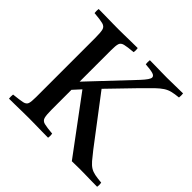

<svg xmlns="http://www.w3.org/2000/svg" viewBox="-171 -882 1063 1063"><g transform="rotate(45 361.0 -350.0)"><path d="M30 1Q28 -14 30 -31Q78 -36 99 -40.5Q120 -45 125 -60Q130 -75 130 -111V-576Q130 -618 125 -636Q120 -654 99 -659.5Q78 -665 30 -669Q28 -684 30 -701Q50 -701 79.5 -700.5Q109 -700 138 -699.5Q167 -699 185 -699Q204 -699 231.5 -699.5Q259 -700 287.5 -700.5Q316 -701 336 -701Q339 -686 336 -669Q290 -665 270 -660Q250 -655 245 -640Q240 -625 240 -589V-342L470 -586Q508 -627 508 -642Q508 -655 490 -660.5Q472 -666 431 -669Q429 -686 431 -701Q448 -701 474 -700.5Q500 -700 526 -699.5Q552 -699 568 -699Q600 -699 628.5 -700Q657 -701 691 -701Q693 -685 691 -669Q660 -666 639.5 -661Q619 -656 600.5 -644Q582 -632 559 -610Q536 -588 501 -552L354 -400L560 -129Q584 -98 600 -79.5Q616 -61 631.5 -51.5Q647 -42 667.5 -38Q688 -34 720 -31Q723 -15 720 1Q701 1 675 0.5Q649 0 624 -0.5Q599 -1 581 -1Q570 -1 552.5 -0.5Q535 0 521 0L281 -323L240 -278V-124Q240 -82 245 -63.5Q250 -45 270.5 -40Q291 -35 336 -31Q339 -15 336 1Q316 1 287.5 0.5Q259 0 230.5 -0.5Q202 -1 183 -1Q164 -1 136 -0.5Q108 0 79.5 0.5Q51 1 30 1Z"/></g></svg>

Font: Castoro
Style: Regular
Weight: 400
Designer: John Hudson
Foundry: Tiro Typeworks Ltd.
Version: Version 2.04